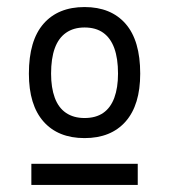

<svg xmlns="http://www.w3.org/2000/svg" viewBox="-20 -730 480 545"><path d="M220 -338Q145 -338 103.5 -385Q62 -432 62 -521Q62 -615 103.5 -662.5Q145 -710 220 -710Q295 -710 336.5 -662.5Q378 -615 378 -521Q378 -432 336.5 -385Q295 -338 220 -338ZM69 -205V-265H371V-205ZM220 -395Q252 -395 273 -409.5Q294 -424 304.5 -452.5Q315 -481 315 -521Q315 -564 304.5 -593Q294 -622 273 -637Q252 -652 220 -652Q189 -652 167.5 -637Q146 -622 135.5 -593Q125 -564 125 -521Q125 -481 135.5 -452.5Q146 -424 167.5 -409.5Q189 -395 220 -395Z"/></svg>

Font: Haskoy
Style: Regular
Weight: 400
Designer: Ertekin Erdin
Foundry: Ertekin Erdin
Version: Version 1.500